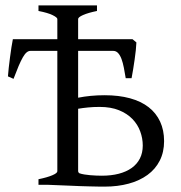

<svg xmlns="http://www.w3.org/2000/svg" viewBox="-20 -694 680 721"><path d="M354 -292.5Q330.6 -292.5 310.8 -290.5Q291 -288.6 273.4 -285.6V-50.8Q273.4 -46.9 277.8 -43.5Q286.1 -40.5 296.9 -38.8Q307.6 -37.1 318.8 -36.1Q330.1 -35.2 341.3 -34.7Q352.5 -34.2 362.3 -34.2Q397.5 -34.2 425.8 -41.5Q454.1 -48.8 474.4 -63.2Q494.6 -77.6 505.4 -98.9Q516.1 -120.1 516.1 -147.5Q516.1 -174.3 506.6 -200.4Q497.1 -226.6 477.3 -247.1Q457.5 -267.6 427 -280Q396.5 -292.5 354 -292.5ZM492.2 -534.7Q491.7 -522 490 -505.4Q488.3 -488.8 485.6 -470.5Q482.9 -452.1 480 -433.8Q477.1 -415.5 474.1 -400.4H452.1Q448.7 -420.9 445.1 -439.7Q441.4 -458.5 436.3 -472.4Q431.2 -486.3 423.6 -494.6Q416 -502.9 405.3 -502.9H273.4V-327.1Q295.4 -331.5 320.8 -334Q346.2 -336.4 373 -336.4Q426.3 -336.4 468 -325Q509.8 -313.5 538.1 -291.5Q566.4 -269.5 581.3 -237.3Q596.2 -205.1 596.2 -164.1Q596.2 -122.6 579.8 -90.6Q563.5 -58.6 533.9 -37.1Q504.4 -15.6 463.4 -4.4Q422.4 6.8 373 6.8Q362.3 6.8 347.4 6.6Q332.5 6.3 315.4 5.9Q298.3 5.4 280.3 4.9Q262.2 4.4 245.1 3.4Q204.6 2 160.2 0H124.5V-21Q157.7 -27.8 176.5 -35.9Q195.3 -43.9 195.3 -50.8V-502.9H94.2Q86.9 -502.9 80.1 -497.3Q73.2 -491.7 65.9 -479Q58.6 -466.3 50 -446.3Q41.5 -426.3 30.8 -397.9L9.8 -407.2Q10.7 -421.4 12.9 -440.2Q15.1 -459 17.6 -478.5Q20 -498 22.9 -516.1Q25.9 -534.2 28.3 -546.9H195.3V-622.6Q195.3 -628.4 177.5 -637.2Q159.7 -646 124.5 -652.8V-673.8H344.2V-652.8Q311 -646 292.2 -637.7Q273.4 -629.4 273.4 -622.6V-546.9H477.5Z"/></svg>

Font: Noto Serif Devanagari
Style: Regular
Weight: 400
Designer: Monotype Design Team
Foundry: Monotype Imaging Inc.
Version: Version 1.01